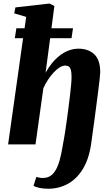

<svg xmlns="http://www.w3.org/2000/svg" viewBox="-20 -838 647 1114"><path d="M261 257Q232 257 209.5 252.5Q187 248 174.5 239.5L191 188.5Q200 191 210 193Q220 195 229 194.5Q260.5 194.5 280.8 176.5Q301 158.5 314 126.8Q327 95 335.2 54.2Q343.5 13.5 351 -31.5Q353.5 -45.5 357.8 -73Q362 -100.5 367 -136.2Q372 -172 377 -210.2Q382 -248.5 386.2 -284.8Q390.5 -321 393 -349.8Q395.5 -378.5 395 -394.5Q395 -419 391 -432.8Q387 -446.5 379 -452Q371 -457.5 358 -457.5Q342.5 -457.5 325.2 -446.5Q308 -435.5 290.8 -416.8Q273.5 -398 258 -374.5Q242.5 -351 231.5 -326L186 0H27L114 -616.5H66L75 -674H122.5L132 -740L62.5 -760.5L69.5 -795L267.5 -817.5L295.5 -803L278.5 -674H403.5L395 -616.5H271L244.5 -416Q259.5 -443.5 279.5 -468.8Q299.5 -494 323.8 -513.5Q348 -533 376.2 -544.2Q404.5 -555.5 436 -555.5Q492.5 -555.5 527.2 -522.8Q562 -490 561.5 -417.5Q561.5 -408.5 558.2 -378.8Q555 -349 549.5 -307.2Q544 -265.5 538 -218.5Q532 -171.5 526 -127.8Q520 -84 515.2 -50Q510.5 -16 508.5 -0.5Q495 88 459.2 145Q423.5 202 372 229.5Q320.5 257 261 257Z"/></svg>

Font: Merriweather 48pt Black
Style: Italic
Weight: 900
Italic angle: -7.8°
Version: Version 2.101